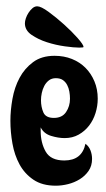

<svg xmlns="http://www.w3.org/2000/svg" viewBox="-20 -588 337 609"><path d="M153 -411Q183 -411 208 -401Q233 -391 251 -373Q269 -355 279.5 -330Q290 -305 290 -275Q290 -252 283 -229.5Q276 -207 262.5 -189.5Q249 -172 229.5 -161Q210 -150 185 -150Q165 -150 142 -157Q119 -164 109 -184V-173Q109 -135 125 -107Q141 -79 184 -79Q240 -79 251 -132Q262 -124 267 -111Q272 -98 272 -84Q272 -62 261 -46Q250 -30 233 -19.5Q216 -9 196 -4Q176 1 157 1Q114 1 86 -18Q58 -37 42 -66.5Q26 -96 19.5 -132.5Q13 -169 13 -205Q13 -238 19.5 -274.5Q26 -311 42 -341Q58 -371 85 -391Q112 -411 153 -411ZM110 -270Q110 -249 117.5 -231.5Q125 -214 151 -214Q177 -214 189.5 -232.5Q202 -251 202 -275Q202 -286 200 -297.5Q198 -309 193 -318.5Q188 -328 179.5 -334Q171 -340 157 -340Q144 -340 135 -333Q126 -326 120.5 -315.5Q115 -305 112.5 -293Q110 -281 110 -270ZM245 -439Q245 -437 231 -437Q215 -437 186 -441Q157 -445 129 -454Q101 -463 80 -477.5Q59 -492 59 -514Q59 -521 62 -530Q65 -539 70.5 -547.5Q76 -556 83 -562Q90 -568 98 -568Q110 -568 134 -550.5Q158 -533 183 -510.5Q208 -488 226.5 -467Q245 -446 245 -439Z"/></svg>

Font: Gloria
Style: Regular
Weight: 400
Designer: Peter Wiegel
Foundry: Peter Wiegel
Version: Version 1.000